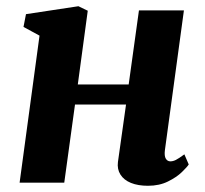

<svg xmlns="http://www.w3.org/2000/svg" viewBox="-20 -587 660 617"><path d="M510 -105Q507.5 -86 512.8 -77.2Q518 -68.5 527.5 -68.5Q536 -68.5 545 -73Q554 -77.5 572.5 -91L586.5 -58.5Q581.5 -50.5 564.5 -34Q547.5 -17.5 519.8 -3.8Q492 10 455.5 10Q423.5 10 400.8 0.8Q378 -8.5 367 -26Q356 -43.5 359 -66.5L385 -251H221L186.5 0H43L107 -472.5L55.5 -500.5L63.5 -541.5L232 -567L262 -552.5L230 -315.5H393.5L426.5 -553.5H571Z"/></svg>

Font: Merriweather 20pt ExtraBold
Style: Italic
Weight: 800
Italic angle: -7.8°
Version: Version 2.101